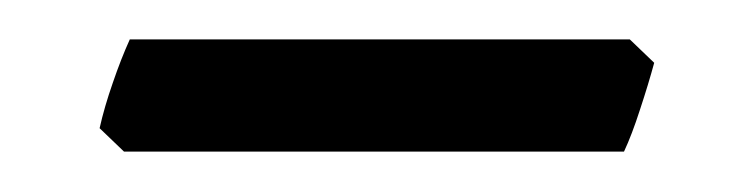

<svg xmlns="http://www.w3.org/2000/svg" viewBox="-20 -298 377 96"><path d="M307.1 -266.6Q304.2 -255.9 300 -243.2Q295.9 -230.5 292 -222.2H42L29.8 -233.9Q32.2 -244.6 36.4 -256.6Q40.5 -268.6 44.9 -278.3H294.9Z"/></svg>

Font: Gentium Plus CyrE
Style: Regular
Weight: 400
Designer: J. Victor Gaultney, Annie Olsen, Iska Routamaa, Becca Hirsbrunner
Foundry: SIL International
Version: Version 5.000